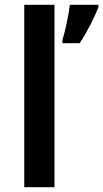

<svg xmlns="http://www.w3.org/2000/svg" viewBox="-20 -780 430 800"><path d="M207 0V-760H81V0ZM390 -750V-760H271C266 -717 252 -651 240 -613V-600H312C345 -650 374 -709 390 -750Z"/></svg>

Font: Noto Sans Arabic UI SmBd
Style: Regular
Weight: 600
Designer: Monotype Design Team, Nadine Chahine and Nizar Qandah
Foundry: Monotype Imaging Inc.
Version: Version 2.010